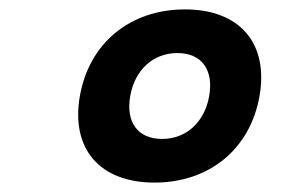

<svg xmlns="http://www.w3.org/2000/svg" viewBox="-20 -723 626 406"><path d="M306.6 -336.9C422.9 -336.9 509.3 -408.2 528.8 -520C548.3 -631.8 486.8 -703.1 371.1 -703.1C254.9 -703.1 168.5 -631.8 148.9 -520C129.4 -408.2 190.9 -336.9 306.6 -336.9ZM322.8 -429.2C271.5 -429.2 245.6 -464.4 255.4 -520C265.1 -575.7 304.2 -610.8 355 -610.8C406.2 -610.8 432.1 -575.7 422.4 -520C412.6 -464.4 373.5 -429.2 322.8 -429.2Z"/></svg>

Font: Cascadia Code SemiBold
Style: Italic
Weight: 600
Italic angle: -10°
Monospace: yes
Designer: Aaron Bell
Foundry: Saja Typeworks
Version: Version 2404.023